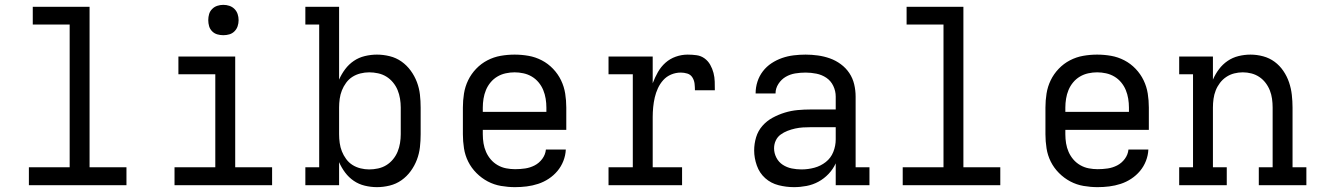

<svg xmlns="http://www.w3.org/2000/svg" viewBox="-20 -763 5440 791"><path d="M99 0V-74H267V-662H115V-735H349V-74H501V0Z M699 0V-74H867V-457H715V-530H949V-74H1101V0ZM900 -618Q887 -618 875 -621.5Q863 -625 854 -634Q845 -643 841.5 -655Q838 -667 838 -680Q838 -693 841.5 -705Q845 -717 854 -726Q863 -735 875 -739Q887 -743 900 -743Q913 -743 925 -739Q937 -735 946 -726Q955 -717 959 -705Q963 -693 963 -680Q963 -667 959 -655Q955 -643 946 -634Q937 -625 925 -621.5Q913 -618 900 -618Z M1533 8Q1508 8 1483 2Q1458 -4 1437.5 -18Q1417 -32 1402 -52Q1387 -72 1377 -95V0H1238V-74H1295V-662H1238V-735H1377V-435Q1387 -458 1402 -478Q1417 -498 1437.5 -512Q1458 -526 1483 -532Q1508 -538 1533 -538Q1559 -538 1585.5 -531.5Q1612 -525 1634 -509.5Q1656 -494 1672 -472Q1688 -450 1697.5 -425Q1707 -400 1710 -373.5Q1713 -347 1713 -320V-210Q1713 -183 1710 -156.5Q1707 -130 1697.5 -105Q1688 -80 1672 -58Q1656 -36 1634 -20.5Q1612 -5 1585.5 1.5Q1559 8 1533 8ZM1501 -65Q1519 -65 1537.5 -69Q1556 -73 1571.5 -82.5Q1587 -92 1599 -106.5Q1611 -121 1618 -138Q1625 -155 1628 -173.5Q1631 -192 1631 -210V-320Q1631 -338 1628 -356.5Q1625 -375 1618 -392Q1611 -409 1599 -423.5Q1587 -438 1571.5 -447.5Q1556 -457 1537.5 -461Q1519 -465 1501 -465Q1483 -465 1465 -460.5Q1447 -456 1432 -446.5Q1417 -437 1406 -422Q1395 -407 1388.5 -390.5Q1382 -374 1379.5 -356Q1377 -338 1377 -320V-210Q1377 -192 1379.5 -174Q1382 -156 1388.5 -139.5Q1395 -123 1406 -108Q1417 -93 1432 -83.5Q1447 -74 1465 -69.5Q1483 -65 1501 -65Z M2102 8Q2073 8 2044 3Q2015 -2 1989.5 -15.5Q1964 -29 1943 -50Q1922 -71 1909 -97Q1896 -123 1891.5 -152Q1887 -181 1887 -210V-320Q1887 -349 1891.5 -377.5Q1896 -406 1908.5 -432Q1921 -458 1941.5 -479.5Q1962 -501 1988 -514.5Q2014 -528 2042.5 -533Q2071 -538 2100 -538Q2129 -538 2157.5 -533Q2186 -528 2212 -514.5Q2238 -501 2258.5 -479.5Q2279 -458 2291.5 -432Q2304 -406 2308.5 -377.5Q2313 -349 2313 -320V-228H1969V-210Q1969 -191 1972 -172.5Q1975 -154 1982.5 -137Q1990 -120 2002 -106Q2014 -92 2030.5 -82.5Q2047 -73 2065.5 -69.5Q2084 -66 2102 -66Q2123 -66 2143.5 -69Q2164 -72 2182.5 -81.5Q2201 -91 2214 -108.5Q2227 -126 2229 -147H2311Q2310 -123 2301 -100Q2292 -77 2276.5 -58.5Q2261 -40 2240.5 -26.5Q2220 -13 2197 -5.5Q2174 2 2150 5Q2126 8 2102 8ZM2231 -302V-320Q2231 -338 2228 -356.5Q2225 -375 2218 -392Q2211 -409 2199 -423.5Q2187 -438 2171 -447.5Q2155 -457 2136.5 -461Q2118 -465 2100 -465Q2082 -465 2063.5 -461Q2045 -457 2029 -447.5Q2013 -438 2001 -423.5Q1989 -409 1982 -392Q1975 -375 1972 -356.5Q1969 -338 1969 -320V-302Z M2487 0V-74H2587V-457H2487V-530H2669V-420Q2678 -444 2690.5 -466Q2703 -488 2721.5 -504.5Q2740 -521 2764 -529.5Q2788 -538 2813 -538Q2832 -538 2850 -535.5Q2868 -533 2882.5 -522.5Q2897 -512 2906 -496Q2915 -480 2919.5 -462.5Q2924 -445 2924.5 -427Q2925 -409 2925 -391H2843Q2843 -404 2841.5 -418Q2840 -432 2832.5 -444Q2825 -456 2811.5 -460Q2798 -464 2785 -464Q2764 -464 2745 -456Q2726 -448 2712.5 -433Q2699 -418 2690.5 -399.5Q2682 -381 2677.5 -361.5Q2673 -342 2671 -321.5Q2669 -301 2669 -281V-74H2790V0Z M3251 8Q3219 8 3187.5 0Q3156 -8 3132.5 -29Q3109 -50 3098 -81Q3087 -112 3087 -143Q3087 -171 3095 -197.5Q3103 -224 3121 -244.5Q3139 -265 3163 -278Q3187 -291 3213 -299Q3239 -307 3266 -309.5Q3293 -312 3321 -312H3423V-365Q3423 -388 3413 -409Q3403 -430 3384.5 -442.5Q3366 -455 3343.5 -459.5Q3321 -464 3299 -464Q3277 -464 3256 -460.5Q3235 -457 3217 -446.5Q3199 -436 3187 -417.5Q3175 -399 3175 -378Q3175 -378 3175 -378Q3175 -378 3175 -378H3093Q3093 -378 3093 -378.5Q3093 -379 3093 -379Q3093 -403 3100.5 -426.5Q3108 -450 3123 -469.5Q3138 -489 3158.5 -502.5Q3179 -516 3202 -524Q3225 -532 3249.5 -535Q3274 -538 3299 -538Q3324 -538 3349.5 -534.5Q3375 -531 3399 -522.5Q3423 -514 3444 -498.5Q3465 -483 3479 -462Q3493 -441 3499 -416Q3505 -391 3505 -365V-74H3562V0H3423V-90Q3412 -66 3393.5 -46.5Q3375 -27 3352 -14.5Q3329 -2 3303 3Q3277 8 3251 8ZM3282 -65Q3309 -65 3335 -72Q3361 -79 3382 -95.5Q3403 -112 3413 -137Q3423 -162 3423 -189V-239H3321Q3304 -239 3288 -238Q3272 -237 3256 -233.5Q3240 -230 3224.5 -224Q3209 -218 3196 -208.5Q3183 -199 3176 -184Q3169 -169 3169 -152Q3169 -132 3178.5 -113.5Q3188 -95 3205 -84Q3222 -73 3242 -69Q3262 -65 3282 -65Z M3699 0V-74H3867V-662H3715V-735H3949V-74H4101V0Z M4502 8Q4473 8 4444 3Q4415 -2 4389.5 -15.5Q4364 -29 4343 -50Q4322 -71 4309 -97Q4296 -123 4291.5 -152Q4287 -181 4287 -210V-320Q4287 -349 4291.5 -377.5Q4296 -406 4308.5 -432Q4321 -458 4341.5 -479.5Q4362 -501 4388 -514.5Q4414 -528 4442.5 -533Q4471 -538 4500 -538Q4529 -538 4557.5 -533Q4586 -528 4612 -514.5Q4638 -501 4658.5 -479.5Q4679 -458 4691.5 -432Q4704 -406 4708.5 -377.5Q4713 -349 4713 -320V-228H4369V-210Q4369 -191 4372 -172.5Q4375 -154 4382.5 -137Q4390 -120 4402 -106Q4414 -92 4430.5 -82.5Q4447 -73 4465.5 -69.5Q4484 -66 4502 -66Q4523 -66 4543.5 -69Q4564 -72 4582.5 -81.5Q4601 -91 4614 -108.5Q4627 -126 4629 -147H4711Q4710 -123 4701 -100Q4692 -77 4676.5 -58.5Q4661 -40 4640.5 -26.5Q4620 -13 4597 -5.5Q4574 2 4550 5Q4526 8 4502 8ZM4631 -302V-320Q4631 -338 4628 -356.5Q4625 -375 4618 -392Q4611 -409 4599 -423.5Q4587 -438 4571 -447.5Q4555 -457 4536.5 -461Q4518 -465 4500 -465Q4482 -465 4463.5 -461Q4445 -457 4429 -447.5Q4413 -438 4401 -423.5Q4389 -409 4382 -392Q4375 -375 4372 -356.5Q4369 -338 4369 -320V-302Z M4838 0V-74H4895V-457H4838V-530H4977V-435Q4987 -458 5002 -478Q5017 -498 5037.5 -512Q5058 -526 5082.5 -532Q5107 -538 5132 -538Q5158 -538 5184 -531Q5210 -524 5231 -508.5Q5252 -493 5267 -471Q5282 -449 5290.5 -424Q5299 -399 5302 -372.5Q5305 -346 5305 -320V-74H5362V0H5166V-74H5223V-320Q5223 -338 5220.5 -356Q5218 -374 5211.5 -390.5Q5205 -407 5194 -421.5Q5183 -436 5168 -446Q5153 -456 5135.5 -460.5Q5118 -465 5100 -465Q5082 -465 5064.5 -460.5Q5047 -456 5032 -446Q5017 -436 5006 -421.5Q4995 -407 4988.5 -390.5Q4982 -374 4979.5 -356Q4977 -338 4977 -320V-74H5034V0Z"/></svg>

Font: Iosevka Slab Extended
Style: Regular
Weight: 400
Width: 7
Monospace: yes
Designer: Belleve Invis
Foundry: Belleve Invis
Version: Version 11.1.1; ttfautohint (v1.8.3)